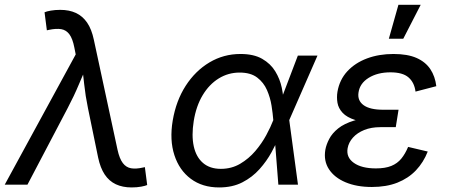

<svg xmlns="http://www.w3.org/2000/svg" viewBox="-39 -781 1901 812"><path d="M-19 0 281.2 -550.8 275.4 -580.1Q268.1 -617.7 254.4 -636Q240.7 -654.3 219.7 -657.7Q198.7 -661.1 168.5 -654.8L159.2 -652.8L149.4 -729Q157.7 -732.9 175.8 -736.1Q193.8 -739.3 215.8 -739.3Q253.9 -739.3 282.2 -726.1Q310.5 -712.9 329.6 -685.1Q348.6 -657.2 357.9 -612.8L458 -147.9Q466.3 -109.9 480.5 -91.3Q494.6 -72.8 515.6 -69.3Q536.6 -65.9 564.9 -72.3L573.7 -74.2L583.5 1.5Q576.2 4.9 558.3 8.3Q540.5 11.7 517.6 11.7Q479.5 11.7 450.9 -1.7Q422.4 -15.1 403.8 -43Q385.3 -70.8 376 -114.7L333 -323.7Q322.3 -375.5 317.1 -424.6Q312 -473.6 305.2 -521H337.4Q315.4 -474.1 294.7 -424.3Q273.9 -374.5 247.1 -323.7L77.1 0Z M887.7 11.7Q816.9 11.7 768.1 -24.7Q719.2 -61 698.5 -125Q677.7 -189 691.4 -271Q705.6 -355 746.3 -418.2Q787.1 -481.4 846.9 -517.1Q906.7 -552.7 978 -552.7Q1034.2 -552.7 1069.8 -532.2Q1105.5 -511.7 1125.2 -479.2Q1145 -446.8 1152.6 -410.4Q1160.2 -374 1160.6 -342.3H1192.4L1184.1 -274.4L1221.2 0H1138.2L1116.7 -274.4Q1114.7 -300.3 1109.4 -334.2Q1104 -368.2 1090.1 -400.1Q1076.2 -432.1 1048.6 -453.1Q1021 -474.1 974.6 -474.1Q926.3 -474.1 886 -449.2Q845.7 -424.3 818.1 -378.4Q790.5 -332.5 780.3 -269Q770.5 -207.5 780.5 -162.1Q790.5 -116.7 819.6 -91.8Q848.6 -66.9 895 -66.9Q940.4 -66.9 976.8 -88.4Q1013.2 -109.9 1040.8 -142.3Q1068.4 -174.8 1087.2 -209.7Q1106 -244.6 1116.2 -271.5L1220.7 -545.9H1303.7L1183.6 -271.5L1169.9 -206.5H1143.1Q1129.9 -174.8 1109.4 -137.2Q1088.9 -99.6 1058.6 -65.7Q1028.3 -31.7 986.3 -10Q944.3 11.7 887.7 11.7Z M1533.7 9.8Q1469.7 9.8 1422.6 -10Q1375.5 -29.8 1352.3 -65.2Q1329.1 -100.6 1336.9 -147.5Q1340.8 -169.4 1353.3 -193.4Q1365.7 -217.3 1391.1 -237.8Q1416.5 -258.3 1459 -271.2Q1501.5 -284.2 1564.9 -284.2H1641.1L1634.8 -243.2H1569.3Q1530.8 -243.2 1501.2 -231.2Q1471.7 -219.2 1453.6 -199Q1435.5 -178.7 1431.2 -154.3Q1424.3 -115.7 1457.3 -92.3Q1490.2 -68.8 1550.8 -68.8Q1590.3 -68.8 1616 -79.3Q1641.6 -89.8 1658.2 -110.1Q1674.8 -130.4 1687 -159.7L1770 -140.1Q1752 -94.2 1720 -60.5Q1688 -26.9 1641.6 -8.5Q1595.2 9.8 1533.7 9.8ZM1561.5 -261.7Q1500.5 -261.7 1464.1 -273.2Q1427.7 -284.7 1409.9 -304Q1392.1 -323.2 1388.2 -346.4Q1384.3 -369.6 1388.2 -393.1Q1397 -443.8 1429.9 -479.5Q1462.9 -515.1 1513.2 -533.9Q1563.5 -552.7 1625 -552.7Q1684.6 -552.7 1722.7 -535.9Q1760.7 -519 1781 -488.5Q1801.3 -458 1806.2 -416.5L1718.3 -393.6Q1713.4 -432.1 1688.7 -453.6Q1664.1 -475.1 1612.3 -475.1Q1557.6 -475.1 1520 -451.7Q1482.4 -428.2 1477.1 -389.2Q1472.2 -355.5 1498.8 -336.2Q1525.4 -316.9 1581.1 -316.9H1646.5L1637.7 -261.7ZM1605.5 -617.2 1646 -760.7H1740.2L1666.5 -617.2Z"/></svg>

Font: Inter Variable
Style: Italic
Weight: 400
Italic angle: -9.39999°
Designer: Rasmus Andersson
Foundry: rsms
Version: Version 4.001;git-9221beed3